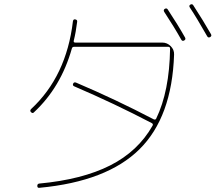

<svg xmlns="http://www.w3.org/2000/svg" viewBox="-20 -862 1040 911"><path d="M840 -674Q807 -733 759 -806Q754 -815 762 -820Q771 -825 776 -817Q823 -746 858 -684Q863 -675 854 -670Q845 -665 840 -674ZM963 -690Q913 -778 881 -826Q875 -835 883 -840Q892 -845 897 -837Q945 -763 981 -700Q986 -691 977 -686Q968 -681 963 -690ZM141 -329Q135 -322 127 -330Q120 -337 128 -345Q295 -500 326 -761Q328 -772 337 -770Q348 -768 346 -758Q340 -709 330 -669Q328 -660 337 -660H750Q773 -660 790 -643Q807 -626 806 -603Q796 -306 641.5 -153.5Q487 -1 168 29Q157 31 157 20Q157 10 166 9Q370 -10 502.5 -77Q635 -144 704 -266Q708 -274 700 -278Q522 -371 333 -452Q323 -456 327 -465Q331 -474 341 -470Q527 -391 709 -296Q717 -292 721 -299Q784 -429 787 -631Q787 -640 778 -640H332Q323 -640 321 -632Q269 -448 141 -329Z"/></svg>

Font: Rounded Mplus 1c Thin
Style: Regular
Weight: 250
Version: Version 1.059.20150529